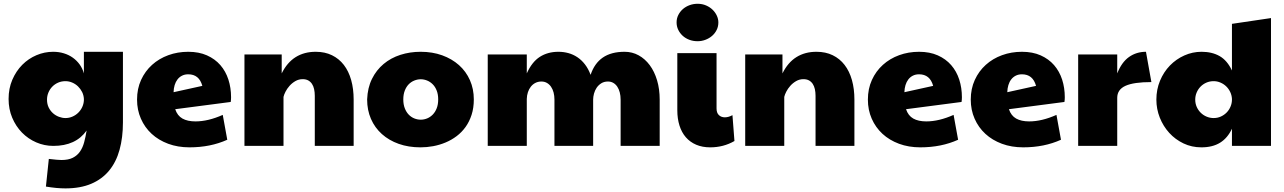

<svg xmlns="http://www.w3.org/2000/svg" viewBox="-20 -788 6937 1037"><path d="M447.8 -83Q389.6 0 268.1 0Q219.7 0 175.8 -19Q131.8 -38.1 98.6 -72Q65.4 -106 45.9 -152.3Q26.4 -198.7 26.4 -253.4Q26.4 -310.5 46.6 -357.4Q66.9 -404.3 100.3 -438Q133.8 -471.7 177.2 -490Q220.7 -508.3 267.1 -508.3Q297.9 -508.3 325 -500Q352.1 -491.7 373.5 -476.3Q395 -460.9 410.4 -439.5Q425.8 -418 433.1 -391.6V-508.3H644V-127Q644 -44.9 625.7 21.2Q607.4 87.4 569.3 133.5Q531.2 179.7 472.7 204.6Q414.1 229.5 333.5 229.5Q310.1 229.5 283.7 227.1Q257.3 224.6 228 219.7L243.7 70.3Q292.5 76.2 312 76.2Q349.6 76.2 373.5 64Q397.5 51.8 412.1 30.5Q426.8 9.3 434.6 -19.8Q442.4 -48.8 447.8 -83ZM433.1 -253.9Q432.1 -273.4 423.6 -290.8Q415 -308.1 401.4 -321.3Q387.7 -334.5 370.1 -342Q352.5 -349.6 333.5 -349.6Q312 -349.6 293.7 -341.6Q275.4 -333.5 262.2 -319.8Q249 -306.2 241.5 -288.1Q233.9 -270 233.9 -250Q233.9 -226.1 242.9 -207.5Q252 -189 266.4 -176.3Q280.8 -163.6 298.6 -157Q316.4 -150.4 333.5 -150.4Q353.5 -150.4 371.3 -158.2Q389.2 -166 402.6 -179.2Q416 -192.4 424.1 -209.7Q432.1 -227.1 433.1 -246.1Z M1035.6 -132.3Q1104 -132.3 1183.1 -167.5L1207.5 -33.2Q1116.7 7.8 1003.4 7.8Q940.4 7.8 888.4 -11.5Q836.4 -30.8 799.1 -65.2Q761.7 -99.6 741 -147Q720.2 -194.3 720.2 -250Q720.2 -308.6 741.9 -356.2Q763.7 -403.8 801.3 -437.7Q838.9 -471.7 889.2 -490Q939.5 -508.3 996.6 -508.3Q1054.2 -508.3 1097.7 -489Q1141.1 -469.7 1170.2 -436.3Q1199.2 -402.8 1213.6 -358.2Q1228 -313.5 1228 -262.7Q1228 -255.9 1227.5 -249.5Q1227.1 -243.2 1226.1 -237.3L926.3 -198.2Q938 -163.1 965.3 -147.7Q992.7 -132.3 1035.6 -132.3ZM1072.8 -324.2Q1055.7 -386.7 996.6 -386.7Q978 -386.7 963.4 -379.4Q948.7 -372.1 938.7 -359.1Q928.7 -346.2 923.3 -328.4Q918 -310.5 917.5 -290Z M1300.3 -493.7H1501.5V-391.6Q1530.8 -450.7 1576.9 -479.5Q1623 -508.3 1685.1 -508.3Q1734.9 -508.3 1772.9 -489.7Q1811 -471.2 1837.2 -437.3Q1863.3 -403.3 1876.7 -355.7Q1890.1 -308.1 1890.1 -250V0H1680.2V-270.5Q1680.2 -290 1676.5 -306.6Q1672.9 -323.2 1664.8 -335.2Q1656.7 -347.2 1644.5 -353.8Q1632.3 -360.4 1614.7 -360.4Q1593.3 -360.4 1575.2 -349.9Q1557.1 -339.4 1543.7 -324.2Q1530.3 -309.1 1522 -292.7Q1513.7 -276.4 1511.2 -264.6V0H1300.3Z M2158.2 -251Q2158.2 -223.6 2166.3 -203.1Q2174.3 -182.6 2187.5 -168.9Q2200.7 -155.3 2217.8 -148.4Q2234.9 -141.6 2252.4 -141.6Q2270 -141.6 2286.9 -148.4Q2303.7 -155.3 2317.1 -168.9Q2330.6 -182.6 2338.6 -203.1Q2346.7 -223.6 2346.7 -251Q2346.7 -278.3 2338.6 -298.8Q2330.6 -319.3 2317.1 -332.8Q2303.7 -346.2 2286.9 -353Q2270 -359.9 2252.4 -359.9Q2234.9 -359.9 2217.8 -353Q2200.7 -346.2 2187.5 -332.8Q2174.3 -319.3 2166.3 -298.8Q2158.2 -278.3 2158.2 -251ZM1962.9 -251Q1965.3 -314 1989 -361.8Q2012.7 -409.7 2051.8 -442.4Q2090.8 -475.1 2142.3 -491.7Q2193.8 -508.3 2252 -508.3Q2315.4 -508.3 2368.2 -489.3Q2420.9 -470.2 2459 -436.3Q2497.1 -402.3 2518.1 -355Q2539.1 -307.6 2539.1 -251Q2539.1 -205.1 2527.1 -168Q2515.1 -130.9 2494.6 -102.3Q2474.1 -73.7 2446.3 -52.7Q2418.5 -31.7 2386.2 -18.3Q2354 -4.9 2319.6 1.5Q2285.2 7.8 2251 7.8Q2186.5 7.8 2133.5 -11Q2080.6 -29.8 2042.5 -64Q2004.4 -98.1 1983.6 -145.8Q1962.9 -193.4 1962.9 -251Z M3169.9 -383.8Q3190.4 -445.8 3235.8 -477.1Q3281.2 -508.3 3353.5 -508.3Q3394.5 -508.3 3429.2 -489.3Q3463.9 -470.2 3489.3 -436Q3514.6 -401.9 3528.8 -354.5Q3543 -307.1 3543 -250V0H3332V-250Q3332 -271 3327.4 -288.8Q3322.8 -306.6 3314 -319.8Q3305.2 -333 3292.5 -340.3Q3279.8 -347.7 3263.7 -347.7Q3242.7 -347.7 3227.5 -338.1Q3212.4 -328.6 3202.6 -314.2Q3192.9 -299.8 3188.2 -282.5Q3183.6 -265.1 3183.6 -250V0H2974.6V-250Q2974.6 -270.5 2970 -288.3Q2965.3 -306.2 2956.3 -319.3Q2947.3 -332.5 2934.1 -340.1Q2920.9 -347.7 2904.3 -347.7Q2886.2 -347.7 2871.8 -340.3Q2857.4 -333 2847.2 -320.1Q2836.9 -307.1 2831.3 -290Q2825.7 -272.9 2825.2 -253.9V0H2614.3V-493.7H2825.2V-391.6Q2853 -453.6 2895.8 -481Q2938.5 -508.3 2996.1 -508.3Q3023.9 -508.3 3049.8 -501.2Q3075.7 -494.1 3098.4 -479Q3121.1 -463.9 3139.4 -440.2Q3157.7 -416.5 3169.9 -383.8Z M3634.3 -667Q3634.3 -689 3643.8 -707.5Q3653.3 -726.1 3668.9 -739.5Q3684.6 -752.9 3705.1 -760.3Q3725.6 -767.6 3747.6 -767.6Q3772.9 -767.6 3793.7 -758.5Q3814.5 -749.5 3829.1 -735.1Q3843.8 -720.7 3851.8 -702.9Q3859.9 -685.1 3859.9 -667Q3859.9 -644.5 3850.6 -626Q3841.3 -607.4 3825.7 -594Q3810.1 -580.6 3789.8 -573Q3769.5 -565.4 3747.6 -565.4Q3723.6 -565.4 3702.9 -573.2Q3682.1 -581.1 3667 -595Q3651.9 -608.9 3643.1 -627.2Q3634.3 -645.5 3634.3 -667ZM3946.8 -26.4Q3887.7 7.8 3815.9 7.8Q3773.4 7.8 3740.2 -6.3Q3707 -20.5 3684.3 -46.6Q3661.6 -72.8 3649.9 -109.9Q3638.2 -147 3638.2 -192.4V-501H3850.1V-202.1Q3850.1 -178.2 3862.8 -166.3Q3875.5 -154.3 3895 -154.3Q3914.6 -154.3 3936 -166Z M4004.9 -493.7H4206.1V-391.6Q4235.4 -450.7 4281.5 -479.5Q4327.6 -508.3 4389.6 -508.3Q4439.5 -508.3 4477.5 -489.7Q4515.6 -471.2 4541.7 -437.3Q4567.9 -403.3 4581.3 -355.7Q4594.7 -308.1 4594.7 -250V0H4384.8V-270.5Q4384.8 -290 4381.1 -306.6Q4377.4 -323.2 4369.4 -335.2Q4361.3 -347.2 4349.1 -353.8Q4336.9 -360.4 4319.3 -360.4Q4297.9 -360.4 4279.8 -349.9Q4261.7 -339.4 4248.3 -324.2Q4234.9 -309.1 4226.6 -292.7Q4218.3 -276.4 4215.8 -264.6V0H4004.9Z M4982.9 -132.3Q5051.3 -132.3 5130.4 -167.5L5154.8 -33.2Q5064 7.8 4950.7 7.8Q4887.7 7.8 4835.7 -11.5Q4783.7 -30.8 4746.3 -65.2Q4709 -99.6 4688.2 -147Q4667.5 -194.3 4667.5 -250Q4667.5 -308.6 4689.2 -356.2Q4710.9 -403.8 4748.5 -437.7Q4786.1 -471.7 4836.4 -490Q4886.7 -508.3 4943.8 -508.3Q5001.5 -508.3 5044.9 -489Q5088.4 -469.7 5117.4 -436.3Q5146.5 -402.8 5160.9 -358.2Q5175.3 -313.5 5175.3 -262.7Q5175.3 -255.9 5174.8 -249.5Q5174.3 -243.2 5173.3 -237.3L4873.5 -198.2Q4885.3 -163.1 4912.6 -147.7Q4939.9 -132.3 4982.9 -132.3ZM5020 -324.2Q5002.9 -386.7 4943.8 -386.7Q4925.3 -386.7 4910.6 -379.4Q4896 -372.1 4886 -359.1Q4876 -346.2 4870.6 -328.4Q4865.2 -310.5 4864.7 -290Z M5538.6 -132.3Q5606.9 -132.3 5686 -167.5L5710.4 -33.2Q5619.6 7.8 5506.3 7.8Q5443.4 7.8 5391.4 -11.5Q5339.4 -30.8 5302 -65.2Q5264.6 -99.6 5243.9 -147Q5223.1 -194.3 5223.1 -250Q5223.1 -308.6 5244.9 -356.2Q5266.6 -403.8 5304.2 -437.7Q5341.8 -471.7 5392.1 -490Q5442.4 -508.3 5499.5 -508.3Q5557.1 -508.3 5600.6 -489Q5644 -469.7 5673.1 -436.3Q5702.1 -402.8 5716.6 -358.2Q5731 -313.5 5731 -262.7Q5731 -255.9 5730.5 -249.5Q5730 -243.2 5729 -237.3L5429.2 -198.2Q5440.9 -163.1 5468.3 -147.7Q5495.6 -132.3 5538.6 -132.3ZM5575.7 -324.2Q5558.6 -386.7 5499.5 -386.7Q5481 -386.7 5466.3 -379.4Q5451.7 -372.1 5441.7 -359.1Q5431.6 -346.2 5426.3 -328.4Q5420.9 -310.5 5420.4 -290Z M5803.2 -493.7H6014.2V-391.6Q6038.1 -452.1 6077.9 -480.2Q6117.7 -508.3 6169.4 -508.3L6198.7 -344.7Q6103.5 -344.7 6058.8 -324.5Q6014.2 -304.2 6014.2 -259.8V0H5803.2Z M6469.7 -508.3Q6526.4 -508.3 6567.4 -484.9Q6608.4 -461.4 6633.8 -407.2V-659.2L6844.7 -690.4V0H6633.8V-92.8Q6610.4 -42.5 6569.8 -17.3Q6529.3 7.8 6468.8 7.8Q6416.5 7.8 6372.1 -13.4Q6327.6 -34.7 6295.2 -70.3Q6262.7 -106 6244.1 -152.6Q6225.6 -199.2 6225.6 -250Q6225.6 -304.7 6245.4 -352.1Q6265.1 -399.4 6298.8 -434.1Q6332.5 -468.8 6376.7 -488.5Q6420.9 -508.3 6469.7 -508.3ZM6633.8 -253.9Q6632.8 -273.4 6624.5 -291Q6616.2 -308.6 6602.8 -321.5Q6589.4 -334.5 6571.8 -342Q6554.2 -349.6 6535.2 -349.6Q6513.7 -349.6 6495.4 -341.6Q6477.1 -333.5 6463.9 -319.8Q6450.7 -306.2 6443.1 -288.1Q6435.5 -270 6435.5 -250Q6435.5 -228.5 6443.6 -210.4Q6451.7 -192.4 6465.3 -179Q6479 -165.5 6497.1 -158Q6515.1 -150.4 6535.2 -150.4Q6556.2 -150.4 6574.2 -158.7Q6592.3 -167 6605.5 -180.7Q6618.7 -194.3 6626.2 -212.4Q6633.8 -230.5 6633.8 -250Z"/></svg>

Font: Paytone One
Style: Regular
Weight: 400
Designer: vernon adams
Foundry: vernon adams
Version: 1.000